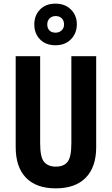

<svg xmlns="http://www.w3.org/2000/svg" viewBox="-20 -1022 611 1052"><path d="M507 -215Q507 -107 450 -48.5Q393 10 285 10Q179 10 122.5 -48Q66 -106 66 -216V-714H200V-236Q200 -160 222 -134.5Q244 -109 286 -109Q330 -109 350.5 -135.5Q371 -162 371 -237V-714H507ZM284 -774Q231 -774 199.5 -806Q168 -838 168 -888Q168 -938 199.5 -970Q231 -1002 284 -1002Q336 -1002 368.5 -970Q401 -938 401 -889Q401 -840 369 -807Q337 -774 284 -774ZM285 -843Q304 -843 317.5 -855.5Q331 -868 331 -888Q331 -909 318.5 -921.5Q306 -934 285 -934Q265 -934 252 -921.5Q239 -909 239 -888Q239 -868 250.5 -855.5Q262 -843 285 -843Z"/></svg>

Font: Noto Sans Telugu ExtraCondensed
Style: Bold
Weight: 700
Width: 2
Designer: Jelle Bosma - Monotype Design Team
Foundry: Monotype Imaging Inc.
Version: Version 2.005; ttfautohint (v1.8.4.7-5d5b)